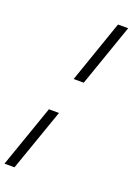

<svg xmlns="http://www.w3.org/2000/svg" viewBox="-242 -875 765 1108"><g transform="rotate(20 141.0 -321.0)"><path d="M147 -427.5 280 -810.5H342.5L209 -427.5ZM-61 168 72.5 -214.5H134.5L0.5 168Z"/></g></svg>

Font: Libre Caslon Condensed Medium Italic
Style: Regular
Weight: 500
Italic angle: -22.583°
Designer: Pablo Impallari, Rodrigo Fuenzalida, Katja Schimmel, Ertekin Erdin
Foundry: Pablo Impallari, Rodrigo Fuenzalida
Version: Version 2.000; ttfautohint (v1.8.4.7-5d5b);gftools[0.9.33]